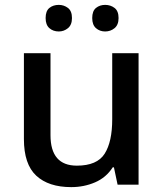

<svg xmlns="http://www.w3.org/2000/svg" viewBox="-20 -757 671 787"><path d="M548 -539V0H462L447 -71H442Q415 -29 369.5 -9.5Q324 10 272 10Q179 10 128.5 -37Q78 -84 78 -187V-539H187V-203Q187 -78 295 -78Q378 -78 409 -127Q440 -176 440 -268V-539ZM167 -683Q167 -712 182.5 -724.5Q198 -737 221 -737Q242 -737 258.5 -724.5Q275 -712 275 -683Q275 -655 258.5 -641.5Q242 -628 221 -628Q198 -628 182.5 -641.5Q167 -655 167 -683ZM358 -683Q358 -712 373.5 -724.5Q389 -737 411 -737Q433 -737 449.5 -724.5Q466 -712 466 -683Q466 -655 449.5 -641.5Q433 -628 411 -628Q389 -628 373.5 -641.5Q358 -655 358 -683Z"/></svg>

Font: Noto Kufi Arabic Medium
Style: Regular
Weight: 500
Designer: Monotype Design Team, David Williams, Khaled Hosny
Foundry: Google LLC
Version: Version 2.109; ttfautohint (v1.8.4.7-5d5b)